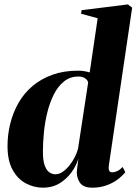

<svg xmlns="http://www.w3.org/2000/svg" viewBox="-20 -837 618 868"><path d="M472 -89Q470 -71.5 474 -64.8Q478 -58 487 -58Q498.5 -58 510.5 -63.8Q522.5 -69.5 534.5 -82L546.5 -58.5Q532 -40.5 509.8 -24.2Q487.5 -8 459 1.8Q430.5 11.5 397 11.5Q354.5 11.5 339.2 -14.2Q324 -40 328 -69.5L334.5 -120Q325 -88 303.2 -58Q281.5 -28 249.2 -8.2Q217 11.5 174.5 11.5Q134 11.5 97 -8Q60 -27.5 37 -69.2Q14 -111 14 -176.5Q14 -229.5 26.8 -279.8Q39.5 -330 64.5 -373.2Q89.5 -416.5 128 -448.8Q166.5 -481 217.5 -499.2Q268.5 -517.5 333 -517.5Q348.5 -517.5 362.5 -515Q376.5 -512.5 385.5 -509.5L421.5 -754.5L346.5 -775L349 -791L558 -817L577.5 -802.5ZM378.5 -464Q377 -473.5 365.8 -482.2Q354.5 -491 334.5 -491Q297 -491 269.5 -469Q242 -447 223.5 -410.2Q205 -373.5 194 -329Q183 -284.5 178.5 -238.2Q174 -192 174 -151.5Q174 -109 182.8 -87Q191.5 -65 204.5 -57Q217.5 -49 230.5 -49Q251.5 -49 272.8 -67.2Q294 -85.5 310.2 -112.8Q326.5 -140 333 -166Z"/></svg>

Font: Merriweather 144pt ExtraBold
Style: Italic
Weight: 800
Italic angle: -7.8°
Version: Version 2.101